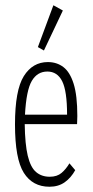

<svg xmlns="http://www.w3.org/2000/svg" viewBox="-20 -700 353 730"><path d="M168 10Q104 10 70.5 -43Q37 -96 37 -227Q37 -357 70.5 -410.5Q104 -464 162 -464Q196 -464 221 -445Q246 -426 260 -381.5Q274 -337 274 -259Q274 -249 273.5 -242.5Q273 -236 273 -228H74Q75 -152 85.5 -108Q96 -64 117 -46Q138 -28 169 -28Q197 -28 214 -42.5Q231 -57 244 -79L266 -53Q250 -24 226 -7Q202 10 168 10ZM75 -264H235Q235 -354 216.5 -391Q198 -428 160 -428Q122 -428 101 -392.5Q80 -357 75 -264ZM147 -508 124 -521 183 -680 219 -660Z"/></svg>

Font: Inconsolata ExtraCondensed Light
Style: Regular
Weight: 300
Width: 2
Monospace: yes
Designer: Raph Levien, Cyreal, Brenton Simpson
Foundry: Raph Levien, Cyreal, Google
Version: Version 3.100; ttfautohint (v1.8.4.7-5d5b)